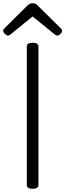

<svg xmlns="http://www.w3.org/2000/svg" viewBox="-33 -1155 404 1189"><path d="M169 14Q151 14 142 8Q133 2 133 -10V-867Q133 -879 142 -884.5Q151 -890 169 -890Q187 -890 196 -884.5Q205 -879 205 -867V-10Q205 2 196 8Q187 14 169 14ZM16 -935Q8 -935 -2.5 -945Q-13 -955 -13 -964Q-13 -967 -12 -970.5Q-11 -974 -7 -978L134 -1118Q141 -1125 148 -1130Q155 -1135 169 -1135Q183 -1135 190 -1130Q197 -1125 203 -1118L345 -978Q349 -974 350 -970Q351 -966 351 -963Q351 -954 341 -944.5Q331 -935 322 -935Q316 -935 311.5 -938Q307 -941 301 -946L169 -1053L37 -946Q31 -941 26.5 -938Q22 -935 16 -935Z"/></svg>

Font: Playwrite GB S Light
Style: Regular
Weight: 300
Designer: Veronika Burian, José Scaglione
Foundry: TypeTogether
Version: Version 1.002